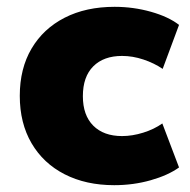

<svg xmlns="http://www.w3.org/2000/svg" viewBox="-20 -532 557 563"><path d="M315 11Q232 11 169.5 -21Q107 -53 72.5 -112Q38 -171 38 -251Q38 -331 72.5 -389.5Q107 -448 169.5 -480Q232 -512 316 -512Q371 -512 422.5 -497.5Q474 -483 505 -459L457 -330Q432 -347 400.5 -357.5Q369 -368 338 -368Q284 -368 253.5 -337.5Q223 -307 223 -250Q223 -194 253.5 -163.5Q284 -133 338 -133Q368 -133 400 -143Q432 -153 456 -170L505 -41Q473 -18 422 -3.5Q371 11 315 11Z"/></svg>

Font: Nunito Sans 9pt Black
Style: Regular
Weight: 900
Version: Version 3.101;gftools[0.9.27]